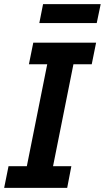

<svg xmlns="http://www.w3.org/2000/svg" viewBox="-20 -903 504 923"><path d="M303 0H0L21 -104H109L207 -594H119L140 -698H442L421 -594H333L235 -104H323ZM169 -792 187 -883H464L445 -792Z"/></svg>

Font: IBM Plex Sans SemiBold
Style: Italic
Weight: 600
Italic angle: -11.31°
Designer: Mike Abbink, Paul van der Laan, Pieter van Rosmalen
Foundry: Bold Monday
Version: Version 3.201